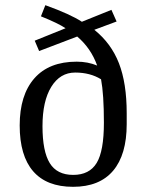

<svg xmlns="http://www.w3.org/2000/svg" viewBox="-20 -714 570 741"><path d="M370 -408Q328 -434 270 -434Q212 -434 178 -379Q144 -324 144 -227Q144 -130 172 -84.5Q200 -39 262.5 -39Q325 -39 353 -85Q381 -131 381 -240.5Q381 -350 370 -408ZM469 -277V-235Q469 -117 416.5 -55Q364 7 262 7Q160 7 108 -53Q56 -113 56 -230Q56 -347 112.5 -411.5Q169 -476 276 -476Q319 -476 355 -461Q331 -528 278 -573L131 -517L114 -557L233 -605Q205 -624 138 -651L155 -694Q252 -659 296 -630L410 -676L430 -631L344 -599Q409 -547 439 -470Q469 -393 469 -277Z"/></svg>

Font: Caladea
Style: Regular
Weight: 400
Designer: Carolina Giovagnoli and Andres Torresi
Foundry: Carolina Giovagnoli and Andres Torresi
Version: Version 1.002